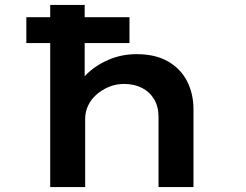

<svg xmlns="http://www.w3.org/2000/svg" viewBox="-20 -760 998 780"><path d="M87 -585V-690H506V-585ZM184 0V-740H324V-389L282 -378Q294 -420 330 -456.5Q366 -493 419.5 -516.5Q473 -540 535 -540Q611 -540 662.5 -510.5Q714 -481 740 -430Q766 -379 766 -316V0H624V-286Q624 -327 606 -357Q588 -387 556.5 -403Q525 -419 484 -419Q450 -419 421 -406.5Q392 -394 370.5 -374.5Q349 -355 337.5 -330Q326 -305 326 -278V0H255Q223 0 205 0Q187 0 184 0Z"/></svg>

Font: Lexend Tera SemiBold
Style: Regular
Weight: 600
Version: Version 1.007